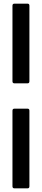

<svg xmlns="http://www.w3.org/2000/svg" viewBox="-20 -850 231 1055"><path d="M59.9 -392Q48.5 -392 48.5 -403.3V-818.7Q48.5 -830 59.9 -830H130.9Q141.6 -830 141.6 -818.7V-403.3Q141.6 -392 130.9 -392ZM59.9 185Q48.5 185 48.5 173.7V-241.7Q48.5 -253 59.9 -253H130.9Q141.6 -253 141.6 -241.7V173.7Q141.6 185 130.9 185Z"/></svg>

Font: Sofia Sans Extra Condensed
Style: Regular
Weight: 400
Designer: Botio Nikoltchev, Ani Petrova
Foundry: lettersoup
Version: Version 4.101